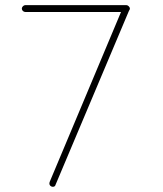

<svg xmlns="http://www.w3.org/2000/svg" viewBox="-20 -719 627 739"><path d="M178.2 -1Q167.5 -5.9 170.9 -18.1L445.8 -672.9H77.1Q72.3 -672.9 68.1 -676.8Q64 -680.7 64 -686Q64 -690.4 68.1 -694.8Q72.3 -699.2 77.1 -699.2H466.8Q471.2 -699.2 475.6 -694.8Q480 -690.4 480 -686Q480 -682.6 476.1 -676.8L193.8 -7.8Q191.9 0 183.1 0Q182.6 0 180.9 -0.5Q179.2 -1 178.2 -1Z"/></svg>

Font: Quicksand
Style: Light
Weight: 300
Designer: Andrew Paglinawan
Foundry: Andrew Paglinawan
Version: 1.002